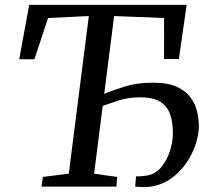

<svg xmlns="http://www.w3.org/2000/svg" viewBox="-20 -763 861 785"><path d="M149.6 0 155.2 -39.6 261.2 -52.9 343.2 -697.4 176.5 -689.4 120.7 -520.7H58.5L99.4 -743H743.1L711.3 -521.7H650.7L650.9 -689.4L446.7 -697.4L406 -378.9Q436.5 -392.4 487.9 -408.7Q539.3 -425 605.8 -425Q666.8 -425 704 -407.5Q741.3 -390 760.5 -362.5Q779.7 -335 786.3 -304.8Q793 -274.5 793 -249Q793 -218 783.1 -183.5Q773.2 -149 754.3 -116.2Q735.4 -83.5 708 -56.8Q680.6 -30 645.5 -14Q610.3 2 567.8 2Q558 2 548.4 1.2Q538.8 0.5 532.8 0L536.1 -42Q542.1 -41.5 556.5 -42.5Q570.9 -43.4 580.7 -45.3Q617.1 -51.6 640.6 -81Q664.2 -110.4 675.6 -148.3Q686.9 -186.1 686.9 -217.7Q686.9 -261.4 675.8 -294.7Q664.7 -328 635.6 -346.5Q606.4 -365.1 553.1 -365.1Q504.3 -365.1 464.2 -351.9Q424.1 -338.8 399.9 -329.8L364.7 -52.9L459.2 -39.6L455.7 0Z"/></svg>

Font: Merriweather Light
Style: Italic
Weight: 300
Italic angle: -7.8°
Designer: Eben Sorkin
Foundry: Eben Sorkin
Version: Version 2.101